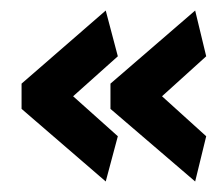

<svg xmlns="http://www.w3.org/2000/svg" viewBox="-20 -428 424 365"><path d="M351 -83 190 -221V-269L351 -408L372 -321L288 -245L372 -169ZM181 -83 21 -221V-269L181 -408L204 -321L119 -245L204 -169Z"/></svg>

Font: Palanquin
Style: Bold
Weight: 700
Designer: Pria Ravichandran
Version: Version 1.0.4